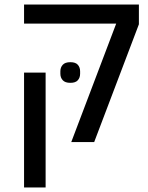

<svg xmlns="http://www.w3.org/2000/svg" viewBox="-20 -626 654 846"><path d="M290 -261Q267 -261 256.5 -272.5Q246 -284 246 -301V-312Q246 -329 256.5 -340.5Q267 -352 290 -352Q313 -352 323 -340.5Q333 -329 333 -312V-301Q333 -284 323 -272.5Q313 -261 290 -261ZM492 -522H86V-606H592V-519L395 0H294ZM86 -306H181V200H86Z"/></svg>

Font: IBM Plex Sans Hebrew Text
Style: Regular
Weight: 450
Designer: Mike Abbink, Paul van der Laan, Pieter van Rosmalen, Yanek Iontef
Foundry: Bold Monday
Version: Version 1.2